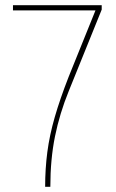

<svg xmlns="http://www.w3.org/2000/svg" viewBox="-20 -720 447 740"><path d="M154 0Q154 -70 162.5 -134.5Q171 -199 191 -268.5Q211 -338 245 -425L348 -680H30V-700H372V-683L245 -369Q210 -283 192 -194.5Q174 -106 174 0Z"/></svg>

Font: Georama SemiCondensed Thin
Style: Regular
Weight: 100
Width: 4
Designer: Jean-Baptiste Levee
Foundry: Production Type
Version: Version 1.000